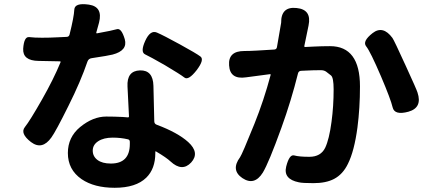

<svg xmlns="http://www.w3.org/2000/svg" viewBox="-20 -827 2040 911"><path d="M524 64Q427 64 367 23Q302 -22 302 -101Q302 -176 360 -224Q421 -274 484 -274Q523 -274 562 -272L587 -270Q592 -270 592 -275L585 -416Q581 -491 644 -493Q706 -495 708 -420L712 -252Q712 -239 724 -235Q823 -198 873 -153Q929 -102 887 -56Q844 -10 789 -61Q770 -79 721 -108Q717 -111 717 -106V-101Q717 -26 674 16Q625 64 524 64ZM506 -51Q596 -51 596 -144V-154Q596 -164 587 -166Q553 -174 515 -174Q472 -174 446 -157Q420 -140 420 -112.5Q420 -85 442.5 -68Q465 -51 506 -51ZM224 -175Q180 -113 127 -153Q74 -194 98 -224Q122 -254 180 -356Q234 -451 267 -531Q269 -536 264 -536L163 -538Q87 -539 90 -596Q94 -654 118.5 -651Q143 -648 179 -648Q216 -648 253 -650L296 -652Q307 -652 310 -663Q331 -747 332.5 -781Q334 -815 402 -805Q469 -795 450 -720L437 -673Q436 -668 441 -669Q513 -682 534.5 -688.5Q556 -695 572 -641Q587 -587 514 -568Q495 -563 415 -551Q400 -549 395 -535Q363 -441 305 -325Q245 -204 224 -175ZM913 -494Q874 -444 855 -459Q836 -474 762 -518Q692 -558 668.5 -569Q645 -580 669 -633Q693 -686 724.5 -672.5Q756 -659 833.5 -616.5Q911 -574 931 -559Q951 -544 913 -494Z M1227 -8Q1187 56 1130 18Q1074 -20 1119 -81Q1129 -95 1187 -239Q1232 -351 1264 -471Q1265 -476 1260 -475L1147 -460Q1071 -449 1067 -517Q1062 -585 1139 -585Q1163 -585 1199 -587L1282 -592Q1292 -593 1294 -603Q1314 -715 1314 -719Q1313 -797 1387 -789Q1460 -782 1444 -706L1424 -609Q1423 -604 1428 -604L1468 -606Q1507 -608 1546 -608Q1688 -608 1688 -417Q1688 -314 1676 -222Q1661 -110 1631 -50Q1607 0 1565 22Q1527 42 1467 42Q1415 42 1398 38Q1323 23 1338 -37Q1353 -96 1376 -89.5Q1399 -83 1448 -83Q1502 -83 1523 -126Q1542 -166 1553 -249Q1563 -323 1563 -403Q1563 -459 1550.5 -469Q1538 -479 1528 -486.5Q1518 -494 1502 -494Q1466 -494 1430 -492L1408 -491Q1397 -490 1394 -479Q1362 -350 1315 -220Q1255 -54 1227 -8ZM1918 -297Q1852 -279 1843 -317.5Q1834 -356 1788 -464Q1737 -583 1717.5 -607Q1698 -631 1748 -670Q1797 -708 1842 -647Q1850 -636 1906 -513Q1957 -402 1961 -388Q1985 -316 1918 -297Z"/></svg>

Font: Resource Han Rounded KR
Style: Bold
Weight: 700
Designer: Cyano Hao (round all glyphs); Ryoko NISHIZUKA 西塚涼子 (kana, bopomofo & ideographs); Paul D. Hunt (Latin, Greek & Cyrillic)
Foundry: Cyano Hao
Version: 0.990